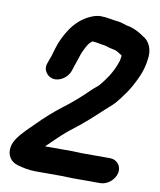

<svg xmlns="http://www.w3.org/2000/svg" viewBox="-98 -793 901 1082"><g transform="rotate(10 352.0 -252.5)"><path d="M692.3 -515C704.6 -576.4 682.7 -625 642.5 -646.2C638.2 -648.6 633.3 -652.7 627.9 -656C602.7 -671.2 579.2 -683.7 540.1 -690.3C524.8 -693.9 509.6 -701.9 489.4 -703.5C457 -706 429.4 -715.5 388.6 -715.5C369.3 -714.7 349.9 -709.5 330.1 -700.1C285.9 -680.1 251 -647.5 224 -607.4C201.8 -574.4 180.6 -532.8 167.9 -487.9C160.5 -459.9 151.7 -432.5 140.5 -404.5C123.4 -361.7 154.3 -326.1 187.8 -321.1C229.3 -315 271.6 -348.5 283.4 -385.6C288.8 -402.9 294.2 -420.8 300.7 -437.7C307.8 -456.1 314.2 -482.5 321.4 -497.7C336.7 -530.4 348.4 -554.7 369.7 -567.5C382.6 -567.1 396.2 -564.6 409.7 -561.7C424.3 -558.7 442.1 -557.8 450.3 -554.3C467.4 -547.8 488.3 -545 503.8 -540.9C516.3 -537.1 528.3 -527.3 543.8 -517.9C543.9 -517.6 544.4 -515.7 544.3 -515C542.7 -506.8 541.6 -500.1 540.8 -492.4L539.8 -487.2C537.3 -480.8 535.3 -475.5 533 -467.6C512.9 -413.5 485.7 -374.5 451.1 -333C438.9 -319.8 427.6 -313.9 409.4 -295.9C365.1 -252.1 316.5 -209.1 267.1 -172.4C221.1 -137.6 170.9 -92.3 130.2 -50.6C111.4 -31.2 91.6 -14 73.5 6.7C54.7 25.9 25.4 60.7 18.5 95C8.2 146.8 35.8 181.5 75.3 193.1C106.4 201.3 140 209.5 180.2 209.5H333.2C352.8 209.5 372.5 211.5 392.8 211.5H550.8C590.9 211.5 632.1 177.1 640.2 137C648.2 96.7 620.1 63.5 580.3 63.5H422.3C404.7 63.5 384.7 61.5 363.7 61.5H209.7C209.1 61.5 208.9 61.5 208.1 61.5C252 19.4 297.4 -27.3 343.6 -61.6C399.7 -104 452.7 -152.3 503.4 -199.9C523.8 -219.4 536.7 -227.4 558.2 -250.7C558.4 -250.9 558.7 -251.3 558.9 -251.6L582.9 -281.6C589.3 -289.6 594.4 -298.1 599.5 -304.6C625.8 -337.4 648.4 -382.1 666.5 -422.2C678.5 -451.2 684.5 -471.1 690.3 -500C691.3 -504.8 691.2 -509.4 692.3 -515Z"/></g></svg>

Font: Smoothie
Style: SeBdIt
Weight: 600
Foundry: Cannot Into Space Fonts
Version: Version 0.8